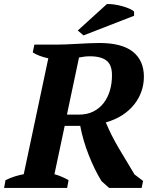

<svg xmlns="http://www.w3.org/2000/svg" viewBox="-44 -918 756 938"><path d="M222 -67Q243 -61 260 -53.5Q277 -46 291 -38L284 0H-24L-17 -38Q8 -50 29.5 -56.5Q51 -63 72 -67L192 -633Q143 -644 116 -662L124 -700H230Q250 -700 275.5 -701Q301 -702 329 -703.5Q357 -705 386 -706.5Q415 -708 441 -708Q552 -708 605.5 -665Q659 -622 659 -543Q659 -506 647 -471.5Q635 -437 611.5 -407.5Q588 -378 553.5 -355.5Q519 -333 473 -320Q499 -257 537.5 -192Q576 -127 613 -66L655 -34L648 0H489L452 -33Q418 -88 389.5 -160.5Q361 -233 348 -303H272ZM395 -643Q379 -643 366 -641Q353 -639 342 -637L283 -358H341Q382 -358 412.5 -373.5Q443 -389 463 -415.5Q483 -442 493 -476Q503 -510 503 -548Q504 -599 477.5 -621Q451 -643 395 -643ZM478 -898Q494 -899 514.5 -896Q535 -893 554.5 -887.5Q574 -882 589.5 -875Q605 -868 611 -861V-841L364 -745L336 -769Z"/></svg>

Font: PT Serif
Style: Bold Italic
Weight: 700
Italic angle: -12°
Designer: A.Korolkova, O.Umpeleva, V.Yefimov
Foundry: ParaType Ltd
Version: Version 1.000W OFL